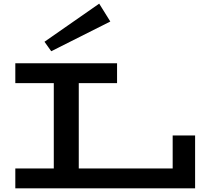

<svg xmlns="http://www.w3.org/2000/svg" viewBox="-20 -1033 1153 1053"><path d="M64 0V-109H927V-290H1050V0ZM275 -60V-616H412V-60ZM64 -577V-686H622V-577ZM261 -752 224 -804 524 -1013 585 -915Z"/></svg>

Font: BioRhyme Expanded SemiBold
Style: Regular
Weight: 600
Width: 7
Designer: Aoife Mooney
Foundry: Aoife Mooney Type
Version: Version 1.600;gftools[0.9.33]